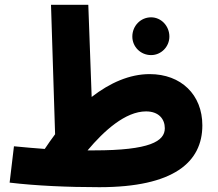

<svg xmlns="http://www.w3.org/2000/svg" viewBox="-20 -765 907 798"><path d="M821 -244C821 -371 733 -457 602 -457C519 -457 437 -421 361 -362L347 -745H192L209 -207C194 -187 180 -167 166 -146C128 -149 86 -152 38 -157L20 -6C129 7 261 13 393 13C702 13 821 -91 821 -244ZM608 -536C650 -536 684 -571 684 -613C684 -657 650 -693 608 -693C564 -693 530 -657 530 -613C530 -571 564 -536 608 -536ZM587 -302C640 -302 665 -270 665 -232C665 -178 603 -140 371 -140C362 -140 353 -140 344 -140C412 -221 501 -302 587 -302Z"/></svg>

Font: Noto Sans Arabic UI Extra
Style: Regular
Weight: 800
Designer: Nadine Chahine - Monotype Design Team
Foundry: Monotype Imaging Inc.
Version: Version 1.900